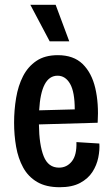

<svg xmlns="http://www.w3.org/2000/svg" viewBox="-20 -772 468 804"><path d="M230 12Q173 12 135.5 -10Q98 -32 77 -70.5Q56 -109 47.5 -157.5Q39 -206 39 -258Q39 -311 47.5 -362Q56 -413 76.5 -453Q97 -493 132.5 -517Q168 -541 222 -541Q288 -541 326 -504Q364 -467 379 -403Q394 -339 389 -258L143 -251Q144 -165 163 -117.5Q182 -70 227 -70Q260 -70 281 -96.5Q302 -123 300 -177L396 -171Q398 -144 391.5 -112Q385 -80 367 -52Q349 -24 315.5 -6Q282 12 230 12ZM221 -455Q152 -455 144 -310L293 -314Q293 -387 273.5 -421Q254 -455 221 -455ZM188 -599 107 -752H213L270 -599Z"/></svg>

Font: Bricolage Grotesque 12pt Condensed Medium
Style: Regular
Weight: 500
Width: 3
Designer: Mathieu Triay
Foundry: Atelier Triay
Version: Version 1.001; ttfautohint (v1.8.4.7-5d5b);gftools[0.9.33.de